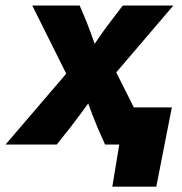

<svg xmlns="http://www.w3.org/2000/svg" viewBox="-61 -536 674 712"><path d="M-40.5 0 184.6 -262.7 58.6 -515.6H234.4L259.8 -455.6Q268.6 -433.6 275.9 -413.3Q283.2 -393.1 290 -373.5Q303.7 -393.6 317.9 -413.8Q332 -434.1 348.6 -455.6L394.5 -515.6H582L370.1 -267.6L504.4 0H328.6L300.3 -64Q290.5 -87.4 282.2 -109.1Q273.9 -130.9 266.1 -152.3Q250.5 -130.9 234.4 -109.1Q218.3 -87.4 200.2 -64L149.4 0ZM355.5 156.2 381.3 0H336.9L359.9 -137.7H576.2L518.6 156.2Z"/></svg>

Font: Inter Display ExtraBold
Style: Italic
Weight: 800
Italic angle: -9.39999°
Designer: Rasmus Andersson
Foundry: rsms
Version: Version 4.000;git-a52131595